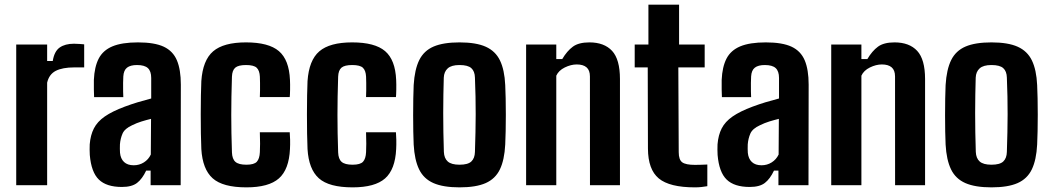

<svg xmlns="http://www.w3.org/2000/svg" viewBox="-20 -790 4484 819"><path d="M49.2 0V-600H181.1V-529.8H205Q211.6 -571.1 234.6 -587.3Q257.6 -603.5 295.6 -603.5Q307.3 -603.5 319.3 -602.5Q331.3 -601.6 339.1 -600.9V-502.5H297.2Q246.6 -502.5 217.9 -487.8Q189.3 -473.1 181.1 -437.4V0Z M500 7.5Q434.1 7.5 401.7 -24Q369.2 -55.4 363 -129.1Q362.5 -138.9 362.3 -151.8Q362.2 -164.8 362.7 -174.2Q365.8 -213.6 380.5 -242.3Q395.1 -271 426.9 -293.1Q458.8 -315.2 512.4 -335.2Q540.5 -345.6 566.8 -353.6Q593.1 -361.5 625 -369.9V-457.5Q625 -486.3 610.8 -499.5Q596.6 -512.6 564.4 -512.6Q536.4 -512.6 522 -501.5Q507.5 -490.3 506 -464Q505.3 -455.3 505.1 -436.5Q504.8 -417.6 505.2 -399.2Q505.5 -380.8 506 -375.8H381.4Q380.9 -386 380.4 -407.4Q379.9 -428.8 380.4 -449.2Q382.8 -504.6 401 -540Q419.3 -575.4 459.7 -592.3Q500.1 -609.2 568.8 -609.2Q639 -609.2 678.5 -590.8Q717.9 -572.3 734.7 -532.5Q751.4 -492.7 751.4 -429.1L750.7 0H622.5V-62.2H603.5Q586.8 -26.9 564.6 -9.7Q542.4 7.5 500 7.5ZM550.4 -85Q574.3 -85 593.8 -97.3Q613.3 -109.6 623.3 -130.8L624.3 -283Q604.8 -278.3 583.9 -271.9Q563.1 -265.5 543.7 -255.8Q512.2 -241.6 502.8 -220.4Q493.5 -199.1 491.6 -174.2Q491.3 -161.4 491.3 -155.2Q491.4 -148.9 491.9 -138.3Q494.4 -112.8 509.2 -98.9Q524.1 -85 550.4 -85Z M1088.4 -376Q1089 -387.8 1089.2 -404Q1089.4 -420.2 1089.2 -436.2Q1089 -452.2 1088.5 -463.2Q1087.2 -489.1 1075.1 -500.8Q1063 -512.6 1029.4 -512.6Q996.7 -512.6 983.5 -501.3Q970.4 -489.9 969.4 -463.1Q967.9 -417.6 967.2 -377.4Q966.5 -337.3 966.5 -299.2Q966.5 -261.1 967.2 -222.2Q967.9 -183.3 969.4 -140Q970.4 -111.6 984.3 -99.5Q998.2 -87.4 1031 -87.4Q1063.9 -87.4 1075.6 -100.2Q1087.2 -113 1088.5 -140.9Q1089.4 -157.7 1089.4 -177.2Q1089.4 -196.8 1088.4 -225.9H1215.9Q1217 -216.1 1217.5 -193.6Q1217.9 -171.1 1216.9 -154.2Q1212.9 -67.1 1169.6 -28.9Q1126.3 9.2 1031 9.2Q930.3 9.2 887.1 -29.5Q843.9 -68.2 838.8 -154.2Q837.5 -181.3 836.9 -220.6Q836.3 -260 836.3 -302.6Q836.3 -345.2 837 -382.8Q837.7 -420.4 838.8 -444.1Q844.8 -533.1 889.2 -571.1Q933.5 -609.2 1029.4 -609.2Q1126 -609.2 1169.6 -572Q1213.3 -534.7 1216.9 -449Q1217.8 -431.4 1217.4 -408Q1217 -384.6 1215.9 -376Z M1541.4 -376Q1542 -387.8 1542.2 -404Q1542.4 -420.2 1542.2 -436.2Q1542 -452.2 1541.5 -463.2Q1540.2 -489.1 1528.1 -500.8Q1516 -512.6 1482.4 -512.6Q1449.7 -512.6 1436.5 -501.3Q1423.4 -489.9 1422.4 -463.1Q1420.9 -417.6 1420.2 -377.4Q1419.5 -337.3 1419.5 -299.2Q1419.5 -261.1 1420.2 -222.2Q1420.9 -183.3 1422.4 -140Q1423.4 -111.6 1437.3 -99.5Q1451.2 -87.4 1484 -87.4Q1516.9 -87.4 1528.6 -100.2Q1540.2 -113 1541.5 -140.9Q1542.4 -157.7 1542.4 -177.2Q1542.4 -196.8 1541.4 -225.9H1668.9Q1670 -216.1 1670.5 -193.6Q1670.9 -171.1 1669.9 -154.2Q1665.9 -67.1 1622.6 -28.9Q1579.3 9.2 1484 9.2Q1383.3 9.2 1340.1 -29.5Q1296.9 -68.2 1291.8 -154.2Q1290.5 -181.3 1289.9 -220.6Q1289.3 -260 1289.3 -302.6Q1289.3 -345.2 1290 -382.8Q1290.7 -420.4 1291.8 -444.1Q1297.8 -533.1 1342.2 -571.1Q1386.5 -609.2 1482.4 -609.2Q1579 -609.2 1622.6 -572Q1666.3 -534.7 1669.9 -449Q1670.8 -431.4 1670.4 -408Q1670 -384.6 1668.9 -376Z M1940.1 9.2Q1870.6 9.2 1829 -9Q1787.3 -27.3 1767.8 -67.5Q1748.2 -107.6 1744.6 -173.4Q1743.5 -196 1742.9 -228.9Q1742.3 -261.7 1742.3 -298.5Q1742.3 -335.3 1742.9 -369.3Q1743.5 -403.4 1744.6 -427.2Q1748.6 -493.6 1768.3 -533.6Q1788.1 -573.6 1829.5 -591.4Q1870.9 -609.2 1940.1 -609.2Q2011 -609.2 2052.2 -590.6Q2093.5 -572 2112.8 -532Q2132.1 -492 2135.1 -427.2Q2136.2 -404 2137 -370.5Q2137.7 -336.9 2137.7 -300.7Q2137.7 -264.4 2137 -231.1Q2136.2 -197.9 2135.1 -173.4Q2131.7 -107.6 2112.4 -67.5Q2093 -27.3 2051.7 -9Q2010.5 9.2 1940.1 9.2ZM1940.1 -87.4Q1976 -87.4 1990.6 -101.2Q2005.2 -115.1 2005.9 -141.9Q2007.4 -186.4 2008.2 -225.7Q2009 -265.1 2009.1 -302.6Q2009.2 -340.2 2008.4 -378.6Q2007.5 -417 2005.9 -459Q2005.2 -486 1990.5 -499.3Q1975.8 -512.6 1940.1 -512.6Q1905.5 -512.6 1889.8 -498.3Q1874 -484.1 1873 -458.6Q1871.9 -424.5 1871.3 -386.5Q1870.6 -348.4 1870.6 -307.8Q1870.5 -267.1 1871.3 -225.4Q1872.1 -183.6 1873.4 -142.1Q1874.5 -114.8 1890 -101.1Q1905.5 -87.4 1940.1 -87.4Z M2224.2 0V-600H2352.9V-538H2378.3Q2398.7 -572.6 2423.6 -590.9Q2448.4 -609.2 2494.2 -609.2Q2557.4 -609.2 2590.9 -573Q2624.4 -536.8 2624.5 -453.1V0H2496.6L2496.4 -464.1Q2496.3 -490.4 2482 -502.7Q2467.7 -515.1 2440.2 -515.1Q2415.4 -515.1 2389.1 -502.2Q2362.9 -489.3 2352.9 -467.2V0Z M2944.2 9.2Q2836.2 9.2 2790.2 -28.8Q2744.3 -66.8 2743.9 -156L2743 -502.6H2687.4V-600H2745.9V-770H2876.7V-600H2985.9V-502.6H2873.5L2875.2 -140.9Q2875.2 -108.6 2890.2 -97.6Q2905.2 -86.7 2944.6 -86.7Q2958.6 -86.7 2970.6 -87.2Q2982.6 -87.8 2997.2 -88.2V4.2Q2985.2 6.2 2972.5 7.7Q2959.8 9.2 2944.2 9.2Z M3178 7.5Q3112.1 7.5 3079.7 -24Q3047.2 -55.4 3041 -129.1Q3040.5 -138.9 3040.3 -151.8Q3040.2 -164.8 3040.7 -174.2Q3043.8 -213.6 3058.5 -242.3Q3073.1 -271 3104.9 -293.1Q3136.8 -315.2 3190.4 -335.2Q3218.5 -345.6 3244.8 -353.6Q3271.1 -361.5 3303 -369.9V-457.5Q3303 -486.3 3288.8 -499.5Q3274.6 -512.6 3242.4 -512.6Q3214.4 -512.6 3200 -501.5Q3185.5 -490.3 3184 -464Q3183.3 -455.3 3183.1 -436.5Q3182.8 -417.6 3183.2 -399.2Q3183.5 -380.8 3184 -375.8H3059.4Q3058.9 -386 3058.4 -407.4Q3057.9 -428.8 3058.4 -449.2Q3060.8 -504.6 3079 -540Q3097.3 -575.4 3137.7 -592.3Q3178.1 -609.2 3246.8 -609.2Q3317 -609.2 3356.5 -590.8Q3395.9 -572.3 3412.7 -532.5Q3429.4 -492.7 3429.4 -429.1L3428.7 0H3300.5V-62.2H3281.5Q3264.8 -26.9 3242.6 -9.7Q3220.4 7.5 3178 7.5ZM3228.4 -85Q3252.3 -85 3271.8 -97.3Q3291.3 -109.6 3301.3 -130.8L3302.3 -283Q3282.8 -278.3 3261.9 -271.9Q3241.1 -265.5 3221.7 -255.8Q3190.2 -241.6 3180.8 -220.4Q3171.5 -199.1 3169.6 -174.2Q3169.3 -161.4 3169.3 -155.2Q3169.4 -148.9 3169.9 -138.3Q3172.4 -112.8 3187.2 -98.9Q3202.1 -85 3228.4 -85Z M3525.7 0V-600H3654.4V-538H3679.8Q3700.2 -572.6 3725.1 -590.9Q3749.9 -609.2 3795.7 -609.2Q3858.9 -609.2 3892.4 -573Q3925.9 -536.8 3926 -453.1V0H3798.1L3797.9 -464.1Q3797.8 -490.4 3783.5 -502.7Q3769.2 -515.1 3741.7 -515.1Q3716.9 -515.1 3690.6 -502.2Q3664.4 -489.3 3654.4 -467.2V0Z M4209.1 9.2Q4139.6 9.2 4098 -9Q4056.3 -27.3 4036.8 -67.5Q4017.2 -107.6 4013.6 -173.4Q4012.5 -196 4011.9 -228.9Q4011.3 -261.7 4011.3 -298.5Q4011.3 -335.3 4011.9 -369.3Q4012.5 -403.4 4013.6 -427.2Q4017.6 -493.6 4037.3 -533.6Q4057.1 -573.6 4098.5 -591.4Q4139.9 -609.2 4209.1 -609.2Q4280 -609.2 4321.2 -590.6Q4362.5 -572 4381.8 -532Q4401.1 -492 4404.1 -427.2Q4405.2 -404 4406 -370.5Q4406.7 -336.9 4406.7 -300.7Q4406.7 -264.4 4406 -231.1Q4405.2 -197.9 4404.1 -173.4Q4400.7 -107.6 4381.4 -67.5Q4362 -27.3 4320.7 -9Q4279.5 9.2 4209.1 9.2ZM4209.1 -87.4Q4245 -87.4 4259.6 -101.2Q4274.2 -115.1 4274.9 -141.9Q4276.4 -186.4 4277.2 -225.7Q4278 -265.1 4278.1 -302.6Q4278.2 -340.2 4277.4 -378.6Q4276.5 -417 4274.9 -459Q4274.2 -486 4259.5 -499.3Q4244.8 -512.6 4209.1 -512.6Q4174.5 -512.6 4158.8 -498.3Q4143 -484.1 4142 -458.6Q4140.9 -424.5 4140.3 -386.5Q4139.6 -348.4 4139.6 -307.8Q4139.5 -267.1 4140.3 -225.4Q4141.1 -183.6 4142.4 -142.1Q4143.5 -114.8 4159 -101.1Q4174.5 -87.4 4209.1 -87.4Z"/></svg>

Font: Big Shoulders Thin
Style: Regular
Weight: 100
Version: Version 2.002